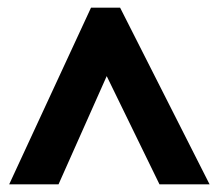

<svg xmlns="http://www.w3.org/2000/svg" viewBox="-20 -736 569 502"><path d="M4 -254 218 -716H294L528 -254H397L259 -537L133 -254Z"/></svg>

Font: Noto Sans Hebrew SemiCondensed ExtraBold
Style: Regular
Weight: 800
Width: 4
Designer: Monotype Design Team
Foundry: Monotype Imaging Inc.
Version: Version 2.004; ttfautohint (v1.8.4.7-5d5b)